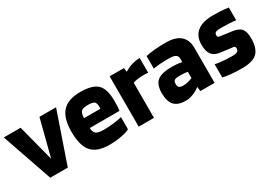

<svg xmlns="http://www.w3.org/2000/svg" viewBox="-4 -1063 2273 1632"><g transform="rotate(-30 1132.5 -247.0)"><path d="M350 -494H513L343 0H171L0 -494H165L258 -136Z M949 -146V-27Q925 -12 868 -1Q811 10 748 10Q628 10 575 -50.5Q522 -111 522 -247Q522 -380 578 -442Q634 -504 755 -504Q873 -504 921.5 -457.5Q970 -411 970 -293Q970 -261 969 -242Q968 -223 965 -198H673Q674 -157 695 -141Q716 -125 772 -125Q820 -125 870 -131.5Q920 -138 949 -146ZM755 -376Q707 -376 690 -359.5Q673 -343 673 -295H834V-317Q833 -352 817.5 -364Q802 -376 755 -376Z M1189 0H1039V-494H1179L1184 -456H1186Q1222 -478 1259.5 -489.5Q1297 -501 1330 -501H1338V-356Q1329 -358 1318.5 -358.5Q1308 -359 1292 -359Q1263 -359 1237 -355.5Q1211 -352 1189 -345Z M1498 10Q1422 10 1386.5 -28Q1351 -66 1351 -148Q1351 -232 1393.5 -266Q1436 -300 1540 -300Q1564 -300 1589.5 -297.5Q1615 -295 1634 -291V-327Q1634 -351 1613.5 -362.5Q1593 -374 1551 -374Q1503 -374 1465.5 -371.5Q1428 -369 1397 -363V-486Q1434 -495 1483 -499.5Q1532 -504 1597 -504Q1689 -504 1736.5 -463Q1784 -422 1784 -342V0H1644L1639 -42H1636Q1605 -18 1568 -4Q1531 10 1498 10ZM1560 -201Q1520 -201 1506 -192.5Q1492 -184 1492 -157Q1492 -132 1503.5 -122.5Q1515 -113 1544 -113Q1566 -113 1590 -119Q1614 -125 1634 -134V-195Q1622 -198 1604 -199.5Q1586 -201 1560 -201Z M2069 -377Q2027 -377 2012.5 -370.5Q1998 -364 1998 -341Q1998 -332 2003.5 -326.5Q2009 -321 2019 -320L2138 -304Q2196 -296 2219.5 -266.5Q2243 -237 2243 -173Q2243 -77 2200 -33.5Q2157 10 2050 10Q1991 10 1943.5 5.5Q1896 1 1863 -7V-137Q1888 -131 1932.5 -126.5Q1977 -122 2023 -122Q2064 -122 2078.5 -130.5Q2093 -139 2093 -163Q2093 -171 2088 -176.5Q2083 -182 2075 -183L1952 -199Q1898 -206 1873.5 -238.5Q1849 -271 1849 -335Q1849 -419 1902 -461.5Q1955 -504 2059 -504Q2100 -504 2135 -502Q2170 -500 2209 -494V-369Q2184 -373 2147 -375Q2110 -377 2069 -377Z"/></g></svg>

Font: Blinker
Style: Bold
Weight: 700
Designer: Juergen Huber
Foundry: supertype
Version: Version 1.015;PS 1.15;hotconv 1.0.88;makeotf.lib2.5.647800; 